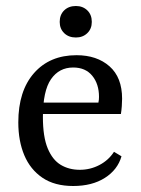

<svg xmlns="http://www.w3.org/2000/svg" viewBox="-20 -610 469 640"><path d="M41 -202Q41 -307 93.5 -366.5Q146 -426 235 -426Q303 -426 345 -389Q387 -352 387 -281Q387 -271 386 -256.5Q385 -242 383 -230H98V-268H308Q309 -273 309.5 -277Q310 -281 310 -287Q310 -330 287.5 -357.5Q265 -385 224 -385Q177 -385 150 -346Q123 -307 123 -220Q123 -154 139 -115.5Q155 -77 182.5 -60.5Q210 -44 246 -44Q281 -44 311.5 -60Q342 -76 360 -104L385 -89Q372 -44 329.5 -17Q287 10 224 10Q162 10 121.5 -17.5Q81 -45 61 -92.5Q41 -140 41 -202ZM286 -537Q286 -514 271 -499.5Q256 -485 233 -485Q209 -485 194 -499.5Q179 -514 179 -537Q179 -561 194 -575.5Q209 -590 233 -590Q256 -590 271 -575.5Q286 -561 286 -537Z"/></svg>

Font: Yrsa
Style: Regular
Weight: 400
Designer: Anna Giedrys (Yrsa+Rasa design), David Brezina (Yrsa art-direction, Rasa art-direction, design)
Foundry: Rosetta Type Foundry
Version: Version 2.004